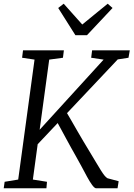

<svg xmlns="http://www.w3.org/2000/svg" viewBox="-23 -1014 719 1034"><path d="M-3 0 2 -35 75 -47 163 -693 96 -703 101 -743H321L316 -703L242 -693L154 -47L230 -35L227 0ZM174 -231 184 -308 535 -693 468 -703 473 -743H676L669 -703L611 -694ZM610 0H494Q485.5 -1 473 -18Q460.5 -35 446 -61.8Q431.5 -88.5 415.8 -118.2Q400 -148 385 -174Q373 -194.5 359.8 -218.8Q346.5 -243 333 -267.8Q319.5 -292.5 307.2 -315.5Q295 -338.5 284.5 -357L334.5 -410.5Q346.5 -390.5 362 -363.5Q377.5 -336.5 394.2 -307.5Q411 -278.5 426.8 -251.8Q442.5 -225 455 -205Q477 -168.5 492.8 -142Q508.5 -115.5 519.8 -97.5Q531 -79.5 539.5 -69Q548 -58.5 556 -54L616 -38ZM383 -824.5 290.5 -971 320 -994Q345 -966 370 -938Q395 -910 420 -882Q454 -910 488.5 -938Q523 -966 557 -994L583 -971L445.5 -824.5Z"/></svg>

Font: Merriweather 7pt Light
Style: Italic
Weight: 300
Italic angle: -7.8°
Designer: Eben Sorkin
Foundry: Eben Sorkin
Version: Version 2.200;gftools[0.9.31]